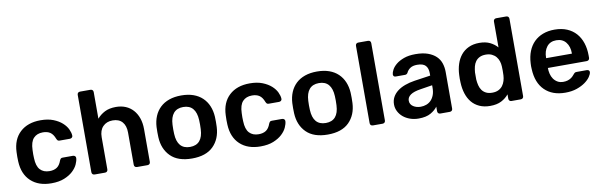

<svg xmlns="http://www.w3.org/2000/svg" viewBox="-48 -1160 5077 1620"><g transform="rotate(-10 2490.5 -350.0)"><path d="M291 10Q181 10 116 -50.5Q51 -111 46 -220Q45 -235 45 -259.5Q45 -284 46 -300Q50 -409 115.5 -469.5Q181 -530 291 -530Q354 -530 399.5 -512Q445 -494 474.5 -467.5Q504 -441 518 -411Q532 -381 533 -357Q534 -346 526.5 -339.5Q519 -333 509 -333H421Q410 -333 405 -337.5Q400 -342 395 -353Q380 -393 355.5 -409.5Q331 -426 293 -426Q242 -426 213 -395Q184 -364 182 -295Q181 -277 181 -258Q181 -239 182 -225Q184 -156 213 -125Q242 -94 293 -94Q331 -94 356 -110.5Q381 -127 395 -167Q400 -178 405 -182.5Q410 -187 421 -187H509Q519 -187 526.5 -180.5Q534 -174 533 -163Q532 -141 518.5 -111Q505 -81 476 -54Q447 -27 401.5 -8.5Q356 10 291 10Z M662 0Q651 0 644.5 -6.5Q638 -13 638 -24V-686Q638 -697 644.5 -703.5Q651 -710 662 -710H751Q762 -710 768.5 -703.5Q775 -697 775 -686V-458Q802 -490 841 -510Q880 -530 937 -530Q983 -530 1020 -514.5Q1057 -499 1083.5 -469.5Q1110 -440 1124.5 -398.5Q1139 -357 1139 -305V-24Q1139 -13 1132.5 -6.5Q1126 0 1115 0H1025Q1014 0 1007.5 -6.5Q1001 -13 1001 -24V-299Q1001 -358 972.5 -390.5Q944 -423 890 -423Q838 -423 806.5 -390.5Q775 -358 775 -299V-24Q775 -13 768.5 -6.5Q762 0 751 0Z M1496 10Q1376 10 1313.5 -52Q1251 -114 1246 -216Q1245 -234 1245 -260Q1245 -286 1246 -304Q1249 -355 1266.5 -396.5Q1284 -438 1315.5 -468Q1347 -498 1392.5 -514Q1438 -530 1496 -530Q1555 -530 1600 -514Q1645 -498 1676.5 -468Q1708 -438 1725.5 -396.5Q1743 -355 1746 -304Q1747 -286 1747 -260Q1747 -234 1746 -216Q1741 -114 1678.5 -52Q1616 10 1496 10ZM1496 -89Q1604 -89 1610 -221Q1611 -236 1611 -260Q1611 -284 1610 -299Q1607 -364 1578.5 -397.5Q1550 -431 1496 -431Q1442 -431 1413.5 -397.5Q1385 -364 1382 -299Q1381 -284 1381 -260Q1381 -236 1382 -221Q1388 -89 1496 -89Z M2083 10Q1973 10 1908 -50.5Q1843 -111 1838 -220Q1837 -235 1837 -259.5Q1837 -284 1838 -300Q1842 -409 1907.5 -469.5Q1973 -530 2083 -530Q2146 -530 2191.5 -512Q2237 -494 2266.5 -467.5Q2296 -441 2310 -411Q2324 -381 2325 -357Q2326 -346 2318.5 -339.5Q2311 -333 2301 -333H2213Q2202 -333 2197 -337.5Q2192 -342 2187 -353Q2172 -393 2147.5 -409.5Q2123 -426 2085 -426Q2034 -426 2005 -395Q1976 -364 1974 -295Q1973 -277 1973 -258Q1973 -239 1974 -225Q1976 -156 2005 -125Q2034 -94 2085 -94Q2123 -94 2148 -110.5Q2173 -127 2187 -167Q2192 -178 2197 -182.5Q2202 -187 2213 -187H2301Q2311 -187 2318.5 -180.5Q2326 -174 2325 -163Q2324 -141 2310.5 -111Q2297 -81 2268 -54Q2239 -27 2193.5 -8.5Q2148 10 2083 10Z M2659 10Q2539 10 2476.5 -52Q2414 -114 2409 -216Q2408 -234 2408 -260Q2408 -286 2409 -304Q2412 -355 2429.5 -396.5Q2447 -438 2478.5 -468Q2510 -498 2555.5 -514Q2601 -530 2659 -530Q2718 -530 2763 -514Q2808 -498 2839.5 -468Q2871 -438 2888.5 -396.5Q2906 -355 2909 -304Q2910 -286 2910 -260Q2910 -234 2909 -216Q2904 -114 2841.5 -52Q2779 10 2659 10ZM2659 -89Q2767 -89 2773 -221Q2774 -236 2774 -260Q2774 -284 2773 -299Q2770 -364 2741.5 -397.5Q2713 -431 2659 -431Q2605 -431 2576.5 -397.5Q2548 -364 2545 -299Q2544 -284 2544 -260Q2544 -236 2545 -221Q2551 -89 2659 -89Z M3046 0Q3035 0 3028.5 -6.5Q3022 -13 3022 -24V-686Q3022 -697 3028.5 -703.5Q3035 -710 3046 -710H3129Q3140 -710 3146.5 -703.5Q3153 -697 3153 -686V-24Q3153 -13 3146.5 -6.5Q3140 0 3129 0Z M3437 10Q3398 10 3364 -2Q3330 -14 3305.5 -34.5Q3281 -55 3266.5 -83Q3252 -111 3252 -143Q3252 -178 3267 -205.5Q3282 -233 3309 -254Q3336 -275 3374 -289Q3412 -303 3458 -310L3595 -330V-351Q3595 -393 3574 -416Q3553 -439 3502 -439Q3465 -439 3443 -424.5Q3421 -410 3410 -386Q3402 -373 3387 -373H3308Q3286 -373 3286 -395Q3287 -411 3299 -434Q3311 -457 3337 -478.5Q3363 -500 3404 -515Q3445 -530 3503 -530Q3566 -530 3609 -514.5Q3652 -499 3679 -473Q3706 -447 3717.5 -412Q3729 -377 3729 -338V-24Q3729 -13 3722.5 -6.5Q3716 0 3705 0H3624Q3613 0 3606.5 -6.5Q3600 -13 3600 -24V-63Q3580 -35 3541 -12.5Q3502 10 3437 10ZM3471 -85Q3497 -85 3520 -93.5Q3543 -102 3560 -119.5Q3577 -137 3587 -163.5Q3597 -190 3597 -226V-247L3496 -231Q3436 -222 3408 -202Q3380 -182 3380 -153Q3380 -136 3387.5 -123.5Q3395 -111 3408 -102.5Q3421 -94 3437 -89.5Q3453 -85 3471 -85Z M4050 10Q3998 10 3958.5 -8Q3919 -26 3893 -57.5Q3867 -89 3853 -132.5Q3839 -176 3837 -228Q3836 -246 3836 -260.5Q3836 -275 3837 -293Q3839 -343 3853 -386Q3867 -429 3893 -461Q3919 -493 3958.5 -511.5Q3998 -530 4050 -530Q4104 -530 4141.5 -511.5Q4179 -493 4204 -464V-686Q4204 -697 4210.5 -703.5Q4217 -710 4228 -710H4313Q4324 -710 4330.5 -703.5Q4337 -697 4337 -686V-24Q4337 -13 4330.5 -6.5Q4324 0 4313 0H4234Q4223 0 4216.5 -6.5Q4210 -13 4210 -24V-61Q4185 -30 4146.5 -10Q4108 10 4050 10ZM4087 -97Q4118 -97 4140 -108Q4162 -119 4175.5 -137Q4189 -155 4196 -178Q4203 -201 4204 -225Q4205 -243 4205 -263.5Q4205 -284 4204 -302Q4203 -325 4196 -346.5Q4189 -368 4175 -385Q4161 -402 4139 -412.5Q4117 -423 4087 -423Q4056 -423 4034.5 -412.5Q4013 -402 3999.5 -383.5Q3986 -365 3980 -341Q3974 -317 3972 -290Q3971 -260 3972 -230Q3974 -203 3980 -179Q3986 -155 3999.5 -136.5Q4013 -118 4034.5 -107.5Q4056 -97 4087 -97Z M4694 10Q4583 10 4518 -54Q4453 -118 4448 -236Q4447 -246 4447 -261.5Q4447 -277 4448 -286Q4451 -343 4469 -388Q4487 -433 4518.5 -464.5Q4550 -496 4594.5 -513Q4639 -530 4694 -530Q4755 -530 4801 -510.5Q4847 -491 4878 -456Q4909 -421 4925 -372.5Q4941 -324 4941 -266V-245Q4941 -234 4934 -227.5Q4927 -221 4916 -221H4584Q4584 -196 4590 -171Q4596 -146 4609.5 -126.5Q4623 -107 4643.5 -95Q4664 -83 4693 -83Q4714 -83 4730 -88Q4746 -93 4757.5 -100.5Q4769 -108 4776.5 -116Q4784 -124 4788 -129Q4797 -140 4802.5 -143Q4808 -146 4819 -146H4905Q4915 -146 4921.5 -140Q4928 -134 4927 -125Q4926 -109 4910.5 -86Q4895 -63 4865.5 -41.5Q4836 -20 4793 -5Q4750 10 4694 10ZM4584 -305H4805V-308Q4805 -366 4776 -402.5Q4747 -439 4694 -439Q4641 -439 4612.5 -402.5Q4584 -366 4584 -308Z"/></g></svg>

Font: Fz Rubik Med
Style: Regular
Weight: 500
Designer: Hubert and Fischer
Foundry: Hubert and Fischer
Version: Vit hóa bi FontZin.com